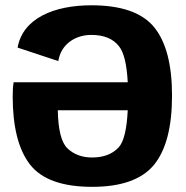

<svg xmlns="http://www.w3.org/2000/svg" viewBox="-20 -701 703 726"><path d="M328.5 5.5C439 5.5 517 -22.5 562.5 -78C608 -134 630.5 -221 630.5 -339.5C630.5 -456.5 608 -542.5 563 -598C517.5 -653.5 438.5 -681 325.5 -681C186 -681 66.5 -633 46.5 -521L200.5 -470C210.5 -534.5 265.5 -569 325 -569C372.5 -569 407.5 -555 430 -526C448.5 -503 459.5 -457.5 463 -390H31.5C29 -375 28 -357 28 -336.5C28 -222 49.5 -136 93 -79.5C136.5 -23 215 5.5 328.5 5.5ZM463 -284C459.5 -211.5 448 -164.5 428.5 -143.5C404.5 -118 371 -105.5 328.5 -105.5C290 -105.5 259 -117 234.5 -140.5C212 -162.5 200 -210 198.5 -284Z"/></svg>

Font: Anybody
Style: Bold
Weight: 700
Designer: Tyler Finck
Foundry: Etcetera Type Company
Version: Version 1.110